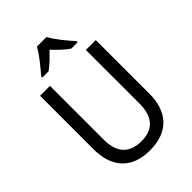

<svg xmlns="http://www.w3.org/2000/svg" viewBox="-270 -1064 1194 1194"><g transform="rotate(-45 327.0 -467.0)"><path d="M369 -944H284C261 -899 209 -837 172 -794V-784H227C258 -806 292 -839 326 -875C360 -839 394 -806 427 -784H483V-794C446 -834 392 -899 369 -944ZM572 -242V-714H485V-241C485 -132 437 -68 329 -68C223 -68 169 -127 169 -240V-714H82V-243C82 -84 166 10 325 10C492 10 572 -89 572 -242Z"/></g></svg>

Font: Noto Sans Thai Looped SemiCondensed
Style: Regular
Weight: 400
Width: 4
Designer: Sasikarn Vongin, Ben Mitchell
Foundry: The Fontpad Ltd
Version: Version 1.001